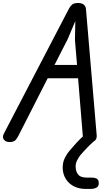

<svg xmlns="http://www.w3.org/2000/svg" viewBox="-43 -950 721 1286"><path d="M19.5 1.5Q4.5 1.5 -7.2 -5.8Q-19 -13 -22.2 -26.2Q-25.5 -39.5 -15.5 -58L418 -890.5Q427 -908.5 440 -919.2Q453 -930 480 -930Q504 -930 517.8 -919.2Q531.5 -908.5 533 -887L604.5 -45.5Q606.5 -22.5 595 -10.5Q583.5 1.5 560.5 1.5Q534.5 1.5 523.8 -10.8Q513 -23 511.5 -41.5L480 -426H276.5L79 -38Q67 -15 55.2 -6.8Q43.5 1.5 19.5 1.5ZM322 -515H473L459 -682.5L461.5 -809L410.5 -688ZM532 315.5Q486 315.5 451.8 297.8Q417.5 280 398.2 249.2Q379 218.5 377 180Q375.5 140.5 390 110.5Q404.5 80.5 425.5 56.5Q443.5 34.5 468.2 7.8Q493 -19 514.5 -38.5Q526.5 -49 536.2 -52.8Q546 -56.5 560 -56.5Q573 -56.5 584.8 -49Q596.5 -41.5 600.2 -30.8Q604 -20 592 -9.5Q565.5 13.5 540 40Q514.5 66.5 493.5 91.5Q483 105 472.5 126.2Q462 147.5 464 171.5Q465 199.5 480.8 219.5Q496.5 239.5 537.5 239.5H569Q592.5 239.5 605.5 247Q618.5 254.5 618.5 276.5Q619 298.5 602.5 307Q586 315.5 563.5 315.5Z"/></svg>

Font: Edu AU VIC WA NT Pre Medium
Style: Regular
Weight: 500
Designer: Tina and Corey Anderson, Eben Sorkin, Mirko Velimirovic
Foundry: Google for Education
Version: Version 1.001